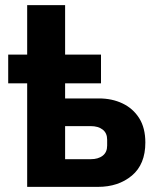

<svg xmlns="http://www.w3.org/2000/svg" viewBox="-20 -729 640 749"><path d="M86 -404H12V-516H86V-709H234V-516H374V-404H234V-345H366Q417 -345 458 -325.5Q499 -306 523 -268Q547 -230 547 -173Q547 -88 494.5 -44Q442 0 362 0H86ZM334 -108Q363 -108 380.5 -121.5Q398 -135 398 -161V-184Q398 -210 380.5 -223.5Q363 -237 334 -237H234V-108Z"/></svg>

Font: Lilex
Style: Regular
Weight: 400
Monospace: yes
Designer: Mike Abbink, Paul van der Laan, Pieter van Rosmalen, Mikhael Khrustik
Foundry: Mikhael Khrustik
Version: Version 2.510